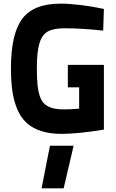

<svg xmlns="http://www.w3.org/2000/svg" viewBox="-20 -722 635 1053"><path d="M352.1 -243.2V-366.2H549.8V-11.2Q406.7 12.2 317.9 12.2Q253.9 12.2 206.3 -3.2Q158.7 -18.6 127 -47.1Q95.2 -75.7 75.7 -120.8Q56.2 -166 48.1 -220.5Q40 -274.9 40 -347.2Q40 -536.1 102.1 -619.1Q164.1 -702.1 313 -702.1Q359.9 -702.1 418.9 -694.8Q478 -687.5 513.7 -680.2L549.8 -672.9L545.9 -554.2Q425.8 -566.9 335 -566.9Q273.4 -566.9 241.9 -549.1Q210.4 -531.2 196.3 -484.6Q182.1 -438 182.1 -347.2Q182.1 -292.5 185.8 -256.8Q189.5 -221.2 198.7 -193.6Q208 -166 225.3 -151.1Q242.7 -136.2 267.8 -129.2Q293 -122.1 331.1 -122.1Q349.1 -122.1 369.9 -123Q390.6 -124 402.3 -125L414.1 -126V-243.2ZM208 311 253.9 77.1H383.8L329.1 311Z"/></svg>

Font: TitilliumText25L
Style: 999 wt
Weight: 900
Designer: Accademia di Belle Arti di Urbino and others
Foundry: Accademia di Belle Arti di Urbino and others.
Version: Version 25.000